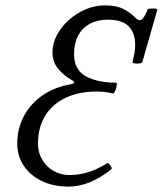

<svg xmlns="http://www.w3.org/2000/svg" viewBox="-20 -682 604 713"><path d="M234 11Q180 11 137 -9Q94 -29 69 -65.5Q44 -102 44 -149Q44 -203 67.5 -248.5Q91 -294 134.5 -325.5Q178 -357 238 -368Q255 -371 255.5 -375.5Q256 -380 241 -388Q211 -406 193 -430.5Q175 -455 175 -487Q175 -521 191.5 -552Q208 -583 236 -608Q264 -633 298.5 -647.5Q333 -662 369 -662Q412 -662 437.5 -649Q463 -636 484 -615Q492 -607 499 -607Q507 -607 516 -621Q525 -635 527 -645Q529 -649 538.5 -650Q548 -651 556.5 -650Q565 -649 564 -645L509 -453Q508 -448 498 -446.5Q488 -445 479.5 -446.5Q471 -448 472 -453Q477 -471 479.5 -486Q482 -501 482 -515Q482 -560 457.5 -584.5Q433 -609 381 -609Q342 -609 313.5 -593.5Q285 -578 270 -549.5Q255 -521 255 -481Q255 -423 298.5 -399Q342 -375 410 -375Q414 -375 414 -370Q414 -365 411 -354Q408 -344 405 -339Q402 -334 399 -335Q383 -339 367.5 -340.5Q352 -342 338 -342Q273 -342 224 -319Q175 -296 148 -252.5Q121 -209 121 -148Q121 -116 136.5 -89.5Q152 -63 178.5 -47.5Q205 -32 238 -32Q273 -32 307.5 -42.5Q342 -53 376 -75Q380 -78 385 -73.5Q390 -69 393 -62.5Q396 -56 393 -53Q351 -20 312 -4.5Q273 11 234 11Z"/></svg>

Font: Junicode VF
Style: Italic
Weight: 400
Italic angle: -11°
Designer: Peter S. Baker
Version: Version 2.209